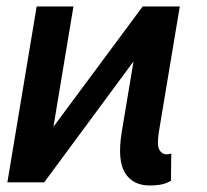

<svg xmlns="http://www.w3.org/2000/svg" viewBox="-20 -566 642 596"><path d="M117.2 0 52.7 -46.9 422.9 -545.9 485.8 -499ZM2.9 0 93.8 -545.9H208L117.2 0ZM445.3 9.8Q392.1 9.8 367.9 -29.5Q343.8 -68.8 357.9 -156.2L422.9 -545.9H538.1L473.1 -156.2Q466.8 -115.2 474.6 -101.1Q482.4 -86.9 498 -86.9Q506.3 -86.9 511.7 -89.8L510.7 -4.9Q493.2 4.9 477.3 7.3Q461.4 9.8 445.3 9.8Z"/></svg>

Font: Inter Tight Medium
Style: Italic
Weight: 500
Italic angle: -9.39999°
Designer: Rasmus Andersson
Foundry: rsms
Version: Version 3.004